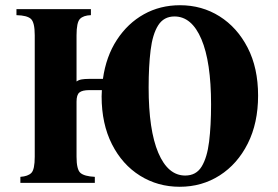

<svg xmlns="http://www.w3.org/2000/svg" viewBox="-20 -700 1066 735"><path d="M669 -680Q753 -680 820.5 -637.5Q888 -595 928 -517.5Q968 -440 968 -334Q968 -229 928.5 -150.5Q889 -72 821 -28.5Q753 15 668 15Q584 15 516 -27.5Q448 -70 408.5 -148Q369 -226 369 -331Q369 -343 370 -355H322Q295 -355 284 -346Q273 -337 273 -311V-100Q273 -51 288 -38Q303 -25 343 -23V0H58V-23Q87 -25 100 -38Q113 -51 113 -100V-565Q113 -614 98.5 -627.5Q84 -641 43 -642V-665H328V-642Q299 -641 286 -627.5Q273 -614 273 -565V-388Q281 -394 292.5 -396Q304 -398 320 -398H374Q386 -484 427.5 -547.5Q469 -611 531 -645.5Q593 -680 669 -680ZM689 -28Q731 -28 752 -62.5Q773 -97 780.5 -158Q788 -219 788 -300Q788 -463 751 -550Q714 -637 648 -637Q607 -637 585.5 -603Q564 -569 556.5 -507.5Q549 -446 549 -365Q549 -202 586 -115Q623 -28 689 -28Z"/></svg>

Font: Bona Nova SC
Style: Bold
Weight: 700
Designer: Mateusz Machalski
Foundry: Capitalics
Version: Version 4.001; ttfautohint (v1.8.4.7-5d5b)